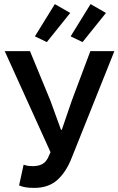

<svg xmlns="http://www.w3.org/2000/svg" viewBox="-20 -903 577 935"><path d="M147 12Q121 12 104 9Q87 6 73 0L95 -101Q103 -98 113 -96Q123 -94 140 -94Q167 -94 185 -103.5Q203 -113 214 -135L226 -162L3 -654H126L225 -414L277 -271H281L330 -414L420 -654H537L329 -134Q302 -65 259 -26.5Q216 12 147 12ZM150 -726 247 -883 322 -840 208 -698ZM324 -726 421 -883 496 -840 382 -698Z"/></svg>

Font: TT Toshiba Sans Medium
Style: Regular
Weight: 500
Designer: Paul D. Hunt
Foundry: Toshiba Corporation
Version: Version 2.020;PS 2.000;hotconv 1.0.86;makeotf.lib2.5.63406